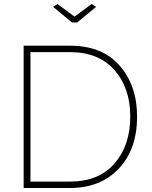

<svg xmlns="http://www.w3.org/2000/svg" viewBox="-20 -938 758 958"><path d="M245 -904 267 -918 352 -855 437 -918 460 -904 365 -826H339ZM329 0H98V-710H329Q490 -710 577 -610.5Q664 -511 664 -356Q664 -194 573 -97Q482 0 329 0ZM630 -356Q630 -500 550.5 -589Q471 -678 329 -678H132V-32H329Q473 -32 551.5 -122.5Q630 -213 630 -356Z"/></svg>

Font: Raleway
Style: ExtraLight
Weight: 200
Designer: Matt McInerney, Pablo Impallari, Rodrigo Fuenzalida
Foundry: Matt McInerney, Pablo Impallari, Rodrigo Fuenzalida
Version: Version 2.001